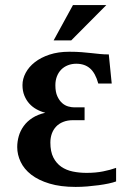

<svg xmlns="http://www.w3.org/2000/svg" viewBox="-20 -736 519 767"><path d="M284.7 -481.4Q266.6 -481.4 251.2 -475.3Q235.8 -469.2 224.9 -458.3Q213.9 -447.3 207.5 -431.2Q201.2 -415 201.2 -395.5Q201.2 -368.7 209 -351.6Q216.8 -334.5 228 -324.5Q239.3 -314.5 252.4 -310.8Q265.6 -307.1 276.9 -307.1H317.9V-255.9H272Q249.5 -255.9 232.4 -249Q215.3 -242.2 204.1 -230.2Q192.9 -218.3 187 -201.9Q181.2 -185.5 181.2 -166.5Q181.2 -130.4 193.1 -106.9Q205.1 -83.5 224.9 -69.8Q244.6 -56.2 270.8 -50.8Q296.9 -45.4 325.7 -45.4Q362.3 -45.4 391.6 -51.3Q420.9 -57.1 443.8 -65.4V-11.2Q432.1 -6.8 413.8 -2.9Q395.5 1 373.8 3.9Q352.1 6.8 328.4 8.8Q304.7 10.7 282.2 10.7Q221.7 10.7 177.5 -2.7Q133.3 -16.1 104.7 -38.3Q76.2 -60.5 62.5 -89.4Q48.8 -118.2 48.8 -148.4Q48.8 -170.4 54.9 -191.9Q61 -213.4 74.5 -232.2Q87.9 -251 109.4 -264.9Q130.9 -278.8 161.1 -285.6Q143.1 -290 126.5 -299.1Q109.9 -308.1 97.4 -321.8Q85 -335.4 77.4 -354Q69.8 -372.6 69.8 -396Q69.8 -420.9 82.5 -444.8Q95.2 -468.8 119.1 -487.5Q143.1 -506.3 177.7 -517.8Q212.4 -529.3 256.8 -529.3Q284.7 -529.3 305.9 -527.6Q327.1 -525.9 345 -523.9Q362.8 -522 379.2 -520.3Q395.5 -518.6 414.6 -518.6L426.3 -402.3H372.6Q361.3 -443.8 339.8 -462.6Q318.4 -481.4 284.7 -481.4ZM271.5 -715.8H404.8L264.6 -574.7H194.3Z"/></svg>

Font: Arian AMU Serif
Style: Bold
Weight: 700
Designer: Ruben Hakobyan (Tarumian)
Foundry: Ruben Hakobyan (Tarumian)
Version: Version 1.002